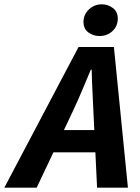

<svg xmlns="http://www.w3.org/2000/svg" viewBox="-82 -870 650 890"><path d="M-62 0 282 -652H446L511 0H368L351 -353Q349 -402 346.5 -449Q344 -496 343 -547H339Q318 -497 298 -449.5Q278 -402 255 -353L88 0ZM109 -164 134 -267H432L408 -164ZM379 -703Q351 -703 328 -719.5Q305 -736 305 -769Q305 -802 330 -826Q355 -850 390 -850Q418 -850 441 -833Q464 -816 464 -784Q464 -749 439.5 -726Q415 -703 379 -703Z"/></svg>

Font: Source Sans 3
Style: Bold Italic
Weight: 700
Italic angle: -11°
Designer: Paul D. Hunt
Foundry: Adobe
Version: Version 3.052;hotconv 1.1.0;makeotfexe 2.6.0